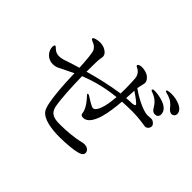

<svg xmlns="http://www.w3.org/2000/svg" viewBox="-141 -1027 1283 1283"><g transform="rotate(45 500.0 -386.0)"><path d="M851 -753C845 -753 807 -753 807 -743C807 -736 821 -734 837 -729C874 -717 889 -702 911 -675C920 -664 932 -657 943 -657C954 -657 970 -666 970 -685C970 -732 899 -753 851 -753ZM881 -538C877 -540 872 -540 867 -540C857 -540 845 -538 832 -538C786 -540 700 -588 659 -618V-620C661 -636 671 -669 671 -679C671 -698 658 -711 645 -722C631 -733 602 -740 582 -740C569 -740 549 -735 549 -725C549 -720 555 -717 559 -715C569 -710 597 -696 602 -658C603 -647 606 -608 606 -560C606 -545 606 -530 605 -514C519 -502 422 -479 341 -456V-460C341 -521 342 -569 345 -582C346 -589 348 -596 348 -603C348 -613 345 -623 336 -632C315 -653 289 -659 267 -659C247 -659 211 -652 211 -640C211 -635 217 -631 229 -626C245 -620 258 -613 270 -594C281 -578 286 -500 289 -441C255 -431 226 -422 206 -415C176 -404 156 -399 139 -399C110 -399 96 -412 86 -421C79 -428 74 -432 71 -432C67 -432 62 -427 62 -411C62 -376 93 -332 145 -332C184 -332 190 -345 263 -378C272 -383 282 -387 291 -392C292 -353 295 -281 301 -220C307 -158 317 -98 332 -76C363 -30 448 -19 524 -19C588 -19 646 -27 657 -29C686 -35 721 -40 721 -68C721 -86 704 -104 674 -104C665 -104 656 -102 648 -100C598 -87 521 -81 470 -81C424 -81 373 -82 360 -146C348 -208 343 -318 341 -414C414 -443 497 -467 603 -478C598 -412 586 -347 559 -320C556 -317 550 -314 543 -314C529 -314 487 -342 466 -355C461 -358 457 -359 454 -359C452 -359 450 -358 450 -356C450 -353 452 -349 457 -344C465 -336 513 -286 518 -242C519 -234 519 -222 544 -222C584 -222 610 -270 625 -321C638 -366 646 -426 650 -482C681 -484 713 -485 748 -485C811 -485 868 -473 876 -473C895 -473 908 -491 908 -506C908 -519 895 -532 881 -538ZM759 -665C795 -651 815 -627 832 -598C842 -581 855 -577 867 -577C882 -577 896 -587 896 -606C896 -676 783 -688 754 -688C745 -688 735 -687 735 -680C735 -673 747 -670 759 -665ZM690 -521C678 -521 666 -520 653 -519C655 -548 656 -573 657 -592C690 -570 731 -541 731 -532C731 -522 706 -521 690 -521Z"/></g></svg>

Font: Shippori Mincho OTF
Style: Regular
Weight: 400
Designer: FONTDASU
Foundry: FONTDASU / Google Inc. / but / Adobe
Version: Version 3.300;hotconv 1.0.109;makeotfexe 2.5.65596